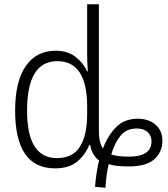

<svg xmlns="http://www.w3.org/2000/svg" viewBox="-20 -780 790 901"><path d="M247 -38Q107 -38 107 -261Q107 -493 249 -493Q389 -493 389 -280V-245Q389 -145 355 -91.5Q321 -38 247 -38ZM586 -45Q531 -45 502 -55Q517 -107 544.5 -142Q572 -177 622 -177Q656 -177 673.5 -159.5Q691 -142 691 -117Q691 -45 586 -45ZM475 101Q478 42 490 -10Q521 1 585 1Q667 1 704.5 -33Q742 -67 742 -119Q742 -166 711 -194Q680 -222 628 -223Q564 -223 525 -183.5Q486 -144 463 -83Q444 -111 444 -167V-760H389V-532Q389 -488 392 -445H389Q371 -485 334 -513.5Q297 -542 241 -542Q151 -542 101 -470Q51 -398 51 -261Q51 10 238 10Q304 10 342 -21.5Q380 -53 399 -100H403Q412 -51 445 -27Q431 30 426 97Z"/></svg>

Font: Noto Sans UI SemiCondensed Light
Style: Regular
Weight: 300
Width: 4
Designer: Monotype Design Team
Foundry: Monotype Imaging Inc.
Version: Version 1.901